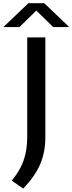

<svg xmlns="http://www.w3.org/2000/svg" viewBox="-72 -966 438 1160"><path d="M68.5 173.5 -1 125.5Q32 85 52.5 45.2Q73 5.5 82.8 -40.8Q92.5 -87 92.5 -146V-740H202V-137.5Q202 -47 171.2 25.2Q140.5 97.5 68.5 173.5ZM-51.5 -802.5 99.5 -946.5H195.5L346.5 -802.5H249.5L147.5 -902L45.5 -802.5Z"/></svg>

Font: Encode Sans Expanded Medium
Style: Regular
Weight: 500
Width: 7
Designer: Multiple Designers
Foundry: Impallari Type
Version: Version 3.000; ttfautohint (v1.8.3) -l 8 -r 50 -G 200 -x 14 